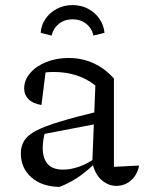

<svg xmlns="http://www.w3.org/2000/svg" viewBox="-20 -725 567 755"><path d="M438 6Q406 6 379.5 -17Q353 -40 343 -86L355 -389Q288 -442 191 -442Q172 -442 153 -439.5Q134 -437 117 -432L161 -455L143 -312Q109 -318 92 -335Q75 -352 75 -377Q75 -410 98.5 -437.5Q122 -465 162 -481Q202 -497 250 -497Q303 -497 348.5 -476Q394 -455 428 -416V-69L527 -74Q522 -48 508.5 -30Q495 -12 476.5 -3Q458 6 438 6ZM214 10Q145 9 103.5 -27.5Q62 -64 62 -122Q62 -150 75 -171.5Q88 -193 121 -210.5Q154 -228 215 -246.5Q276 -265 371 -288V-240L132 -194L158 -207Q153 -192 150.5 -175Q148 -158 148 -144Q148 -102 167.5 -80Q187 -58 228 -58Q258 -58 291 -69.5Q324 -81 361 -107V-90Q330 -59 295 -33.5Q260 -8 214 10ZM265 -705Q300 -705 327.5 -690Q355 -675 371.5 -650.5Q388 -626 391 -596L347 -585Q342 -613 319.5 -631Q297 -649 265 -649Q233 -649 211 -631Q189 -613 183 -585L140 -596Q142 -626 158.5 -650.5Q175 -675 203 -690Q231 -705 265 -705Z"/></svg>

Font: Piazzolla Thin
Style: Regular
Weight: 400
Version: Version 2.001